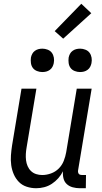

<svg xmlns="http://www.w3.org/2000/svg" viewBox="-20 -990 540 1018"><path d="M172 8Q146 8 121.5 0Q97 -8 80 -25.5Q63 -43 53 -66Q43 -89 39.5 -114.5Q36 -140 38 -166.5Q40 -193 44 -219L94 -520H173L121 -208Q118 -191 117 -174Q116 -157 118 -140.5Q120 -124 126.5 -109Q133 -94 144.5 -83Q156 -72 171.5 -67Q187 -62 204 -62Q227 -62 250.5 -70.5Q274 -79 291.5 -96.5Q309 -114 318 -137Q327 -160 331 -183L387 -520H466L394 -87Q393 -82 394 -77Q395 -72 397.5 -68.5Q400 -65 405 -63.5Q410 -62 415 -62H436L435 8H403Q384 8 365.5 3Q347 -2 334 -14Q321 -26 316.5 -44.5Q312 -63 314 -82Q304 -62 289 -45Q274 -28 255 -15.5Q236 -3 214.5 2.5Q193 8 172 8ZM404 -608Q390 -608 376 -613.5Q362 -619 354 -630Q346 -641 344 -655.5Q342 -670 344 -685Q346 -695 351 -704.5Q356 -714 365 -720.5Q374 -727 384 -729.5Q394 -732 405 -732Q419 -732 433 -726.5Q447 -721 455 -710Q463 -699 465.5 -684.5Q468 -670 465 -655Q463 -645 458 -635.5Q453 -626 444 -619.5Q435 -613 425 -610.5Q415 -608 404 -608ZM204 -608Q190 -608 176 -613.5Q162 -619 154 -630Q146 -641 144 -655.5Q142 -670 144 -685Q146 -695 151 -704.5Q156 -714 165 -720.5Q174 -727 184 -729.5Q194 -732 205 -732Q219 -732 233 -726.5Q247 -721 255 -710Q263 -699 265.5 -684.5Q268 -670 265 -655Q263 -645 258 -635.5Q253 -626 244 -619.5Q235 -613 225 -610.5Q215 -608 204 -608ZM315 -785 270 -825 411 -970 464 -920Z"/></svg>

Font: Iosevka
Style: Italic
Weight: 400
Italic angle: -9°
Monospace: yes
Designer: Belleve Invis
Foundry: Belleve Invis
Version: Version 32.5.0; ttfautohint (v1.8.4)